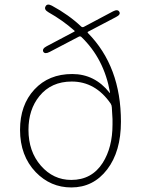

<svg xmlns="http://www.w3.org/2000/svg" viewBox="-20 -810 626 843"><path d="M293 13Q202 13 137 -54Q68 -126 68 -240Q68 -349 131 -417Q194 -485 297 -485Q396 -485 461 -403Q464 -399 463 -404Q437 -552 337 -648Q332 -652 326 -649L198 -582Q177 -571 170 -583Q164 -596 185 -607L306 -671Q310 -673 306 -676Q255 -721 193 -756Q172 -768 180 -782Q187 -796 208 -785Q282 -745 337 -693Q342 -689 348 -692L476 -760Q497 -771 504 -758Q511 -746 489 -735L367 -671Q363 -669 366 -665Q511 -518 511 -276Q511 -145 450.5 -66Q390 13 293 13ZM293 -20Q383 -20 431 -95Q474 -163 474 -263Q474 -275 474 -287L471 -338Q471 -347 466 -355Q399 -452 295 -452Q205 -452 153 -388Q105 -329 105 -240Q105 -145 159.5 -82.5Q214 -20 293 -20Z"/></svg>

Font: Resource Han Rounded JP ExtraLight
Style: Regular
Weight: 250
Designer: Cyano Hao (round all glyphs); Ryoko NISHIZUKA 西塚涼子 (kana, bopomofo & ideographs); Paul D. Hunt (Latin, Greek & Cyrillic)
Foundry: Cyano Hao
Version: 0.990